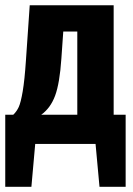

<svg xmlns="http://www.w3.org/2000/svg" viewBox="-23 -551 511 735"><path d="M412.1 -111.8H458V164.1H357.9L342.8 0H111.8L97.2 164.1H-2.9V-111.8H27.8Q41 -124.5 48.8 -141.4Q56.6 -158.2 64 -201.7Q71.3 -245.1 76.2 -318.8L90.8 -530.8H412.1ZM272.9 -111.8V-430.2H219.2L211.9 -326.2Q205.6 -232.4 188 -184.8Q170.4 -137.2 134.8 -111.8Z"/></svg>

Font: Fira Sans Compressed
Style: Bold
Weight: 700
Width: 1
Designer: Carrois Corporate & Edenspiekermann AG
Foundry: Carrois Corporate GbR & Edenspiekermann AG
Version: Version 4.203;PS 004.203;hotconv 1.0.88;makeotf.lib2.5.64775